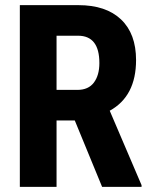

<svg xmlns="http://www.w3.org/2000/svg" viewBox="-20 -731 594 751"><path d="M272.5 -259.8H201.2V0H57.6V-710.9H286.6Q394.5 -710.9 453.4 -655Q512.2 -599.1 512.2 -496.1Q512.2 -354.5 409.2 -297.9L533.7 -6.8V0H379.4ZM201.2 -379.4H282.7Q325.7 -379.4 347.2 -408Q368.7 -436.5 368.7 -484.4Q368.7 -591.3 285.2 -591.3H201.2Z"/></svg>

Font: Roboto Condensed
Style: Bold
Weight: 700
Designer: Google
Version: Version 2.134; 2016